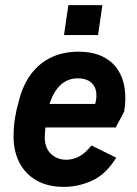

<svg xmlns="http://www.w3.org/2000/svg" viewBox="-20 -720 537 750"><path d="M230 10Q166 10 122 -15.5Q78 -41 55.5 -85.5Q33 -130 33 -186Q33 -224 38.5 -258.5Q44 -293 53 -323Q69 -388 101.5 -431Q134 -474 180.5 -496Q227 -518 286 -518Q342 -518 380 -499.5Q418 -481 439.5 -449Q461 -417 467 -374.5Q473 -332 465 -284L432 -222H132L144 -314H352Q364 -362 345 -388Q326 -414 284 -414Q240 -414 210.5 -382Q181 -350 168 -293Q164 -272 160.5 -248Q157 -224 155 -191Q153 -145 177.5 -120.5Q202 -96 239 -96Q265 -96 289.5 -109Q314 -122 337 -152L434 -104Q394 -39 340 -14.5Q286 10 230 10ZM230 -583 247 -700H380L363 -583Z"/></svg>

Font: Finlandica SemiBold
Style: Italic
Weight: 600
Italic angle: -8°
Designer: Niklas Ekholm, Juho Hiilivirta, Jaakko Suomalainen
Foundry: Helsinki Type Studio
Version: Version 1.063